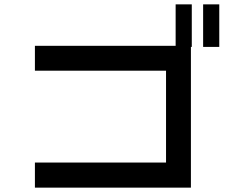

<svg xmlns="http://www.w3.org/2000/svg" viewBox="-20 -885 1040 880"><path d="M140 -675V-561H741V-140H140V-25H855V-670H859V-865H785V-675ZM911 -670H985V-865H911Z"/></svg>

Font: KT Kiyosuna Sans Bold
Style: Regular
Weight: 700
Designer: [Zen Kaku Gothic] Yoshimichi Ohira
Version: Version 1.010;Glyphs 3.1.2 (3151)